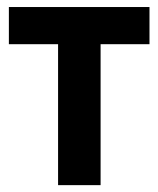

<svg xmlns="http://www.w3.org/2000/svg" viewBox="-20 -540 462 560"><path d="M5.9 -519.5H416V-411.1H273.4V0H149.4V-411.1H5.9Z"/></svg>

Font: Dinish
Style: Bold
Weight: 700
Designer: Bert Driehuis
Foundry: Playbeing
Version: Version 3.006; git-39231f3c-release